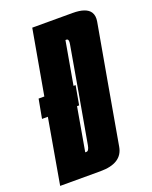

<svg xmlns="http://www.w3.org/2000/svg" viewBox="-145 -747 648 819"><g transform="rotate(-20 178.5 -337.5)"><path d="M9.5 -295 25.5 -381.5H51.5L103.5 -675H286.5Q348.5 -675 366.5 -647Q377 -630.5 372.5 -604.5Q360 -534.5 325.2 -338Q290.5 -141.5 278.2 -70.8Q266 0 167.5 0H-15.5L36 -295ZM134 -98H139.5Q150.5 -98 154.8 -122Q159 -146 193 -338Q226.5 -529 230.5 -553Q234 -572 227.5 -576Q226 -577 223.5 -577H218.5L184 -381.5H193.5L178 -295H168.5Z"/></g></svg>

Font: Anybody UltraCondensed Regular
Style: Bold Italic
Weight: 700
Width: 1
Italic angle: -10°
Designer: Tyler Finck
Foundry: Etcetera Type Company
Version: Version 1.010; ttfautohint (v1.8.3) -l 8 -r 50 -G 200 -x 14 